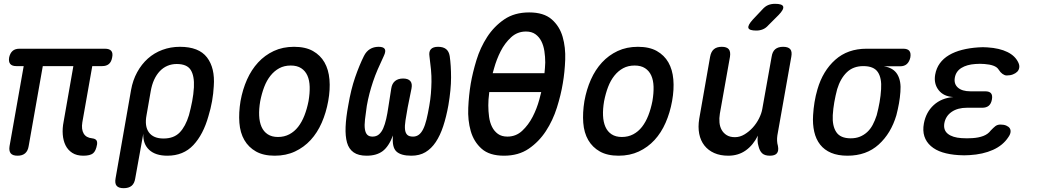

<svg xmlns="http://www.w3.org/2000/svg" viewBox="-20 -805 5440 1005"><path d="M416 10Q381 10 358 -5Q335 -20 323 -44.5Q311 -69 308.5 -101Q306 -133 313 -168L364 -459H204L130 -40Q126 -15 111.5 -2.5Q97 10 72 10Q46 10 36 -2.5Q26 -15 30 -40L104 -459H65Q43 -459 33.5 -470.5Q24 -482 28 -505Q33 -527 46 -538.5Q59 -550 82 -550H529Q553 -550 562.5 -538.5Q572 -527 567 -504Q563 -481 550 -470Q537 -459 515 -459H463L411 -165Q405 -128 418 -106Q431 -84 462 -81Q478 -79 484 -71.5Q490 -64 488 -49Q482 -14 466.5 -2Q451 10 416 10Z M627 180Q601 180 590.5 167.5Q580 155 585 128L666 -334Q675 -385 698 -427Q721 -469 754 -498.5Q787 -528 830 -544Q873 -560 922 -560Q1021 -560 1063.5 -504.5Q1106 -449 1099 -354Q1097 -315 1090 -275.5Q1083 -236 1071 -197Q1044 -101 992 -45.5Q940 10 856 10Q794 10 761 -20.5Q728 -51 730 -105L688 128Q684 155 669 167.5Q654 180 627 180ZM836 -80Q890 -80 920.5 -111.5Q951 -143 969 -202Q979 -239 986 -275.5Q993 -312 995 -348Q998 -407 978.5 -438.5Q959 -470 905 -470Q879 -470 856.5 -460.5Q834 -451 816.5 -432.5Q799 -414 787 -388Q775 -362 769 -328L747 -202Q736 -144 759.5 -112Q783 -80 836 -80Z M1418 10Q1359 10 1320 -12Q1281 -34 1259 -72Q1237 -110 1233 -162.5Q1229 -215 1239 -276Q1250 -337 1273 -388.5Q1296 -440 1331 -478Q1366 -516 1413 -538Q1460 -560 1519 -560Q1579 -560 1618 -538Q1657 -516 1678.5 -478.5Q1700 -441 1704.5 -389Q1709 -337 1698 -276Q1687 -215 1664 -162.5Q1641 -110 1606 -72Q1571 -34 1524 -12Q1477 10 1418 10ZM1435 -88Q1468 -88 1494.5 -102Q1521 -116 1540.5 -141Q1560 -166 1573.5 -200.5Q1587 -235 1595 -276Q1602 -317 1601 -351Q1600 -385 1589 -409.5Q1578 -434 1556.5 -448Q1535 -462 1502 -462Q1468 -462 1442 -448Q1416 -434 1396 -409Q1376 -384 1363 -350Q1350 -316 1342 -275Q1335 -234 1336.5 -200Q1338 -166 1349 -141Q1360 -116 1381.5 -102Q1403 -88 1435 -88Z M2273 -560Q2300 -560 2315 -548Q2330 -536 2334 -511Q2341 -463 2341 -399.5Q2341 -336 2327 -254Q2316 -193 2300 -144.5Q2284 -96 2261 -61.5Q2238 -27 2207 -8.5Q2176 10 2133 10Q2078 10 2054.5 -12.5Q2031 -35 2037 -96Q2015 -38 1983 -14Q1951 10 1899 10Q1856 10 1831 -7.5Q1806 -25 1796.5 -58.5Q1787 -92 1789 -141Q1791 -190 1803 -254Q1817 -337 1839 -400.5Q1861 -464 1885 -512Q1897 -536 1916.5 -548Q1936 -560 1962 -560Q1987 -560 1994 -548.5Q2001 -537 1989 -512Q1971 -474 1957 -441.5Q1943 -409 1932.5 -377.5Q1922 -346 1914 -315.5Q1906 -285 1900 -251Q1894 -210 1890.5 -179.5Q1887 -149 1890 -129Q1893 -109 1902.5 -99.5Q1912 -90 1930 -90Q1950 -90 1963.5 -101.5Q1977 -113 1986 -133.5Q1995 -154 2001.5 -182.5Q2008 -211 2013 -246L2028 -342Q2032 -368 2048 -381Q2064 -394 2090 -394Q2116 -394 2127.5 -381Q2139 -368 2134 -342L2114 -243Q2107 -204 2102.5 -175Q2098 -146 2100 -127.5Q2102 -109 2111.5 -99.5Q2121 -90 2142 -90Q2159 -90 2172 -99.5Q2185 -109 2195 -129Q2205 -149 2212.5 -179.5Q2220 -210 2227 -251Q2233 -285 2235.5 -315.5Q2238 -346 2238.5 -376.5Q2239 -407 2236 -440Q2233 -473 2228 -510Q2224 -535 2235.5 -547.5Q2247 -560 2273 -560Z M2618 10Q2542 10 2501 -26.5Q2460 -63 2444 -119Q2428 -175 2431 -241Q2434 -307 2444 -367Q2454 -425 2474 -490.5Q2494 -556 2530 -611.5Q2566 -667 2619.5 -703.5Q2673 -740 2750 -740Q2826 -740 2867.5 -704Q2909 -668 2925 -612.5Q2941 -557 2938.5 -492Q2936 -427 2926 -369Q2916 -308 2895 -241.5Q2874 -175 2837.5 -119Q2801 -63 2747.5 -26.5Q2694 10 2618 10ZM2636 -90Q2681 -90 2713.5 -120.5Q2746 -151 2768 -193.5Q2790 -236 2803 -284Q2809 -305 2813 -323H2541Q2541 -318 2540 -313Q2536 -284 2536 -253.5Q2536 -223 2540 -193.5Q2544 -164 2555.5 -141Q2567 -118 2586.5 -104Q2606 -90 2636 -90ZM2830 -422Q2833 -449 2834 -478Q2834 -508 2829.5 -537.5Q2825 -567 2813.5 -589.5Q2802 -612 2782.5 -626Q2763 -640 2733 -640Q2688 -640 2655 -609.5Q2622 -579 2600.5 -536.5Q2579 -494 2566 -447Q2563 -434 2559 -422Z M3218 10Q3159 10 3120 -12Q3081 -34 3059 -72Q3037 -110 3033 -162.5Q3029 -215 3039 -276Q3050 -337 3073 -388.5Q3096 -440 3131 -478Q3166 -516 3213 -538Q3260 -560 3319 -560Q3379 -560 3418 -538Q3457 -516 3478.5 -478.5Q3500 -441 3504.5 -389Q3509 -337 3498 -276Q3487 -215 3464 -162.5Q3441 -110 3406 -72Q3371 -34 3324 -12Q3277 10 3218 10ZM3235 -88Q3268 -88 3294.5 -102Q3321 -116 3340.5 -141Q3360 -166 3373.5 -200.5Q3387 -235 3395 -276Q3402 -317 3401 -351Q3400 -385 3389 -409.5Q3378 -434 3356.5 -448Q3335 -462 3302 -462Q3268 -462 3242 -448Q3216 -434 3196 -409Q3176 -384 3163 -350Q3150 -316 3142 -275Q3135 -234 3136.5 -200Q3138 -166 3149 -141Q3160 -116 3181.5 -102Q3203 -88 3235 -88Z M4010 10Q3983 10 3969.5 -2.5Q3956 -15 3950 -41Q3946 -54 3945.5 -68Q3945 -82 3947 -95Q3923 -46 3884 -18Q3845 10 3792 10Q3750 10 3718.5 -4Q3687 -18 3667 -43.5Q3647 -69 3640 -104.5Q3633 -140 3640 -183L3697 -508Q3702 -535 3717 -547.5Q3732 -560 3758 -560Q3784 -560 3794.5 -547.5Q3805 -535 3801 -508L3748 -210Q3744 -186 3746 -164Q3748 -142 3757.5 -125Q3767 -108 3784 -97.5Q3801 -87 3827 -87Q3853 -87 3877 -101.5Q3901 -116 3920.5 -137.5Q3940 -159 3953 -185Q3966 -211 3970 -234L4019 -508Q4023 -535 4038 -547.5Q4053 -560 4079 -560Q4106 -560 4116.5 -547.5Q4127 -535 4122 -508L4049 -96Q4047 -82 4047.5 -68.5Q4048 -55 4052 -41Q4057 -15 4046.5 -2.5Q4036 10 4010 10ZM4002 -673Q3989 -658 3973 -651.5Q3957 -645 3939 -645Q3902 -645 3897.5 -658.5Q3893 -672 3920 -702L3970 -755Q3985 -772 4001 -778.5Q4017 -785 4037 -785Q4075 -785 4079.5 -770.5Q4084 -756 4056 -727Z M4691 -458H4607Q4657 -450 4677.5 -415Q4698 -380 4693 -324Q4691 -294 4685.5 -263.5Q4680 -233 4672 -202Q4644 -107 4579.5 -48.5Q4515 10 4416 10Q4366 10 4330.5 -5Q4295 -20 4273 -48Q4251 -76 4242 -115.5Q4233 -155 4236 -202Q4238 -236 4243.5 -270Q4249 -304 4259 -338Q4287 -434 4352 -492Q4417 -550 4516 -550H4708Q4731 -550 4740 -538.5Q4749 -527 4745 -504Q4740 -482 4727 -470Q4714 -458 4691 -458ZM4433 -81Q4460 -81 4481 -89.5Q4502 -98 4519 -113.5Q4536 -129 4548 -151.5Q4560 -174 4569 -202Q4578 -236 4584 -270Q4590 -304 4592 -338Q4596 -396 4575 -427.5Q4554 -459 4499 -459Q4446 -459 4412.5 -426.5Q4379 -394 4362 -338Q4353 -304 4347 -270Q4341 -236 4339 -202Q4336 -146 4357.5 -113.5Q4379 -81 4433 -81Z M5311 -476Q5317 -463 5315 -450.5Q5313 -438 5304.5 -429.5Q5296 -421 5282 -415.5Q5268 -410 5250 -410Q5243 -410 5237.5 -412.5Q5232 -415 5227 -418.5Q5222 -422 5217 -427.5Q5212 -433 5207 -441Q5199 -454 5180 -461Q5161 -468 5133 -470Q5121 -471 5109 -471Q5097 -471 5085 -470Q5041 -467 5012.5 -449.5Q4984 -432 4978 -399Q4972 -366 4994 -346.5Q5016 -327 5060 -327H5137Q5159 -327 5167.5 -316.5Q5176 -306 5172 -284Q5168 -262 5155.5 -251.5Q5143 -241 5121 -241H5041Q4993 -241 4961.5 -219.5Q4930 -198 4923 -160Q4917 -124 4941.5 -104.5Q4966 -85 5013 -82Q5027 -81 5041.5 -81Q5056 -81 5070 -82Q5103 -84 5127.5 -93.5Q5152 -103 5166 -122L5179 -135Q5185 -141 5190.5 -145Q5196 -149 5202.5 -151Q5209 -153 5217 -153Q5235 -153 5247.5 -147.5Q5260 -142 5265.5 -133.5Q5271 -125 5269.5 -113Q5268 -101 5258 -87Q5230 -44 5177.5 -20.5Q5125 3 5055 7Q5041 8 5026.5 8Q5012 8 4998 7Q4950 4 4913.5 -7.5Q4877 -19 4852.5 -40.5Q4828 -62 4818.5 -91.5Q4809 -121 4816 -159Q4827 -218 4867.5 -255Q4908 -292 4970 -297Q4919 -300 4893 -333.5Q4867 -367 4875 -414Q4881 -448 4899.5 -473.5Q4918 -499 4947.5 -516.5Q4977 -534 5016 -544Q5055 -554 5101 -557Q5113 -558 5124.5 -558Q5136 -558 5149 -557Q5212 -553 5253.5 -532.5Q5295 -512 5311 -476Z"/></svg>

Font: Maple Mono Medium
Style: Italic
Weight: 500
Italic angle: -10°
Monospace: yes
Designer: subframe7536
Version: Version 7.000